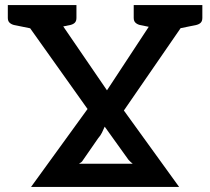

<svg xmlns="http://www.w3.org/2000/svg" viewBox="-20 -741 834 761"><path d="M103 0 327 -309 34 -721H153Q166 -721 172.5 -717Q179 -713 185 -703L404 -383L615 -704Q621 -713 627 -717Q633 -721 641 -721H759L471 -303L690 0ZM293 -92H506Q497 -99 489 -108L395 -239Q390 -227 384 -215Q378 -203 369 -193L308 -105Q306 -101 302 -98Q298 -95 293 -92ZM594 -683V-721H669V-683ZM130 -692V-721H205V-692ZM610 -721 598 -629 534 -642Q523 -645 516.5 -651.5Q510 -658 510 -670V-721ZM782 -721V-670Q782 -658 776 -651.5Q770 -645 758 -642L694 -629L682 -721ZM111 -721 99 -629 35 -642Q24 -645 17.5 -651.5Q11 -658 11 -670V-721ZM283 -721V-670Q283 -658 277 -651.5Q271 -645 259 -642L195 -629L183 -721Z"/></svg>

Font: Aleo SemiBold
Style: Regular
Weight: 600
Designer: Alessio Laiso
Foundry: Alessio Laiso
Version: Version 2.001;gftools[0.9.29]